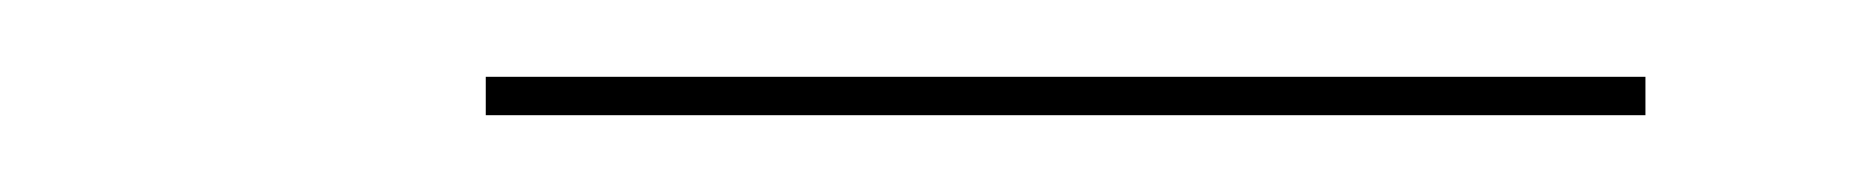

<svg xmlns="http://www.w3.org/2000/svg" viewBox="-20 -720 486 50"><path d="M106.5 -690V-700H408.5V-690Z"/></svg>

Font: Imbue 100pt
Style: Regular
Weight: 400
Designer: Tyler Finck
Foundry: Etcetera Type Company
Version: Version 1.102; ttfautohint (v1.8.3)